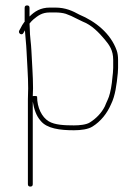

<svg xmlns="http://www.w3.org/2000/svg" viewBox="-20 -491 505 709"><path d="M89 -430V-462C89 -468 86 -471 80 -471C74 -471 71 -468 71 -462V-410H70C64 -402 59.3 -394.3 56 -387L51 -378C45.7 -367.4 61.6 -357.9 67 -370L72 -379C73.6 -353.5 76.8 -330.2 78 -302.5C79.9 -257.3 84 -210.9 84 -165C83.3 -150.3 83 -136.7 83 -124V189C83 195 86 198 92 198C98 198 101 195 101 189V-116C105.7 -87.8 113.9 -63.1 130 -45C153.1 -16.1 201.5 -10 253 -10C278 -10 306.1 -13.4 322 -24C351.8 -42.6 375.4 -72 390 -106C405.6 -137.3 410.7 -178.1 415 -221C415.7 -227.7 416 -234 416 -240V-270C416 -282.5 414.5 -294.6 411 -304.5C388.7 -367.6 332.9 -412 273 -437C248 -450.7 222.4 -463 184 -463H164C129.6 -463 107.7 -448.7 89 -430ZM101 -136C101 -145.3 101.3 -155 102 -165C102 -212.2 97.9 -257 96 -303.5C94.8 -332 90 -357.4 90 -385C89.3 -392.3 89 -398.7 89 -404C93 -409.3 97.7 -414.3 103 -419C120 -432.9 134.7 -445 164 -445H184C198.1 -445 211.3 -443.5 223 -440L243 -432C256.2 -426 273.3 -416.6 286 -411C318.4 -398.8 345.3 -370.7 366.5 -345.5C383.7 -325 398 -305.4 398 -270V-240C398 -228.4 396.2 -214.7 395 -204L393 -185C391.7 -171.7 388.7 -159 386 -147C381.8 -128.1 373.1 -114.2 367 -98C354.6 -73.2 334.3 -52.9 312 -39C299.1 -30.4 273.4 -28 253 -28C218.3 -28 182.5 -29.5 160 -43C134.2 -58.5 117 -94 117 -134C117 -137.4 104 -136.7 101 -136Z"/></svg>

Font: HoneyBee
Style: BLn
Weight: 100
Foundry: Cannot Into Space Fonts
Version: Version 0.89